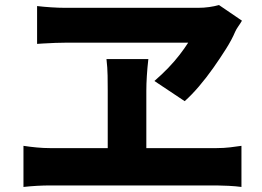

<svg xmlns="http://www.w3.org/2000/svg" viewBox="-20 -746 1040 761"><path d="M939 -664Q932 -652 924.5 -641.5Q917 -631 912 -620Q899 -589 876 -552.5Q853 -516 825.5 -477Q798 -438 769 -404Q740 -370 712 -345L592 -425Q622 -451 647 -477Q672 -503 692 -529Q712 -555 726 -577Q710 -577 674 -577Q638 -577 590.5 -577Q543 -577 491 -577Q439 -577 390 -577Q341 -577 304 -577Q267 -577 248 -577Q229 -577 199.5 -576Q170 -575 148.5 -573.5Q127 -572 127 -572V-722Q152 -719 182.5 -717Q213 -715 238 -715Q262 -715 303.5 -715Q345 -715 396 -715Q447 -715 501 -715Q555 -715 606 -715Q657 -715 698.5 -715Q740 -715 765 -715Q788 -715 809 -718Q830 -721 848 -726ZM560 -386Q560 -375 560 -352.5Q560 -330 560 -300.5Q560 -271 560 -240Q560 -209 560 -179.5Q560 -150 560 -127.5Q560 -105 560 -93H407Q407 -105 407 -127.5Q407 -150 407 -179Q407 -208 407 -239Q407 -270 407 -299.5Q407 -329 407 -352Q407 -375 407 -387Q407 -414 406.5 -446Q406 -478 402 -512H568Q564 -477 562 -445Q560 -413 560 -386ZM73 -168Q99 -164 126 -161.5Q153 -159 177 -159H839Q867 -159 892 -162Q917 -165 937 -168V-5Q915 -8 886 -9.5Q857 -11 839 -11H177Q154 -11 127 -9.5Q100 -8 73 -5Z"/></svg>

Font: Noto Sans KR ExtraBold
Style: Regular
Weight: 800
Designer: Ryoko NISHIZUKA  (kana, bopomofo & ideographs); Paul D. Hunt (Latin, Greek & Cyrillic); Sandoll Communications , Soo-you
Foundry: Adobe
Version: Version 2.004-H2;hotconv 1.0.118;makeotfexe 2.5.65603